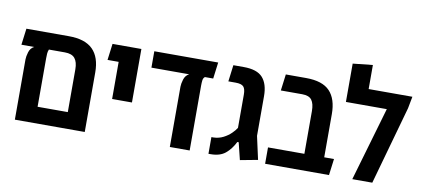

<svg xmlns="http://www.w3.org/2000/svg" viewBox="-70 -1006 2778 1258"><g transform="rotate(10 1319.5 -377.5)"><path d="M328 -600Q436 -600 487.5 -548.5Q539 -497 539 -396V0H74V-401Q74 -420 82.5 -449Q91 -478 116 -491H31L45 -600ZM407 -109V-393Q407 -442 387 -466.5Q367 -491 320 -491H214Q208 -478 207 -462.5Q206 -447 206 -431V-109Z M678 -244V-491H604L618 -600H810V-244Z M1105 0V-401Q1105 -420 1113.5 -449Q1122 -478 1147 -491H896V-600H1321L1307 -491H1252Q1241 -483 1239 -467Q1237 -451 1237 -431V0Z M1572 5 1544 -109H1535Q1510 -59 1474 -29.5Q1438 0 1376 0H1362V-111H1376Q1411 -112 1440.5 -127Q1470 -142 1491.5 -163Q1513 -184 1523 -201V-422Q1523 -460 1509 -475Q1495 -490 1456 -490H1408L1422 -600H1491Q1580 -600 1617.5 -558Q1655 -516 1655 -435V-171L1689 -17Z M1739 0V-109H1981V-393Q1981 -442 1963 -466.5Q1945 -491 1899 -491H1757L1771 -600H1906Q2015 -600 2064 -548.5Q2113 -497 2113 -396V-109H2178L2164 0Z M2322 -600H2613L2598 -521L2452 0H2319L2462 -491H2190V-746L2322 -760Z"/></g></svg>

Font: Noto Sans Hebrew Condensed SemiBold
Style: Regular
Weight: 600
Width: 3
Designer: Ben Nathan
Foundry: Google LLC
Version: Version 3.001; ttfautohint (v1.8.4.7-5d5b)